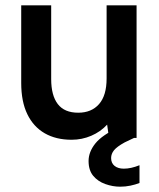

<svg xmlns="http://www.w3.org/2000/svg" viewBox="-20 -520 600 724"><path d="M466 -58 494 -4 450 17Q421 33 410 46.5Q399 60 399 76Q399 95 412 105.5Q425 116 447 116Q474 116 506 103V170Q491 176 472 180Q453 184 433 184Q405 184 377 174Q349 164 331.5 143Q314 122 314 87Q314 53 339.5 21Q365 -11 430 -41ZM495 0H391L384 -50Q359 -23 324 -8Q289 7 250 7Q191 7 148.5 -17.5Q106 -42 83 -89.5Q60 -137 60 -207V-500H173V-222Q173 -160 198 -127.5Q223 -95 275 -95Q325 -95 353.5 -127.5Q382 -160 382 -224V-500H495Z"/></svg>

Font: Albert Sans SemiBold
Style: Regular
Weight: 600
Designer: Andreas Rasmussen
Foundry: a.Foundry
Version: Version 1.025